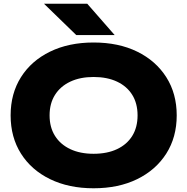

<svg xmlns="http://www.w3.org/2000/svg" viewBox="-20 -994 1005 1030"><path d="M482 16Q349 16 248.5 -33Q148 -82 92.5 -170Q37 -258 37 -375Q37 -492 92.5 -580Q148 -668 248.5 -717Q349 -766 482 -766Q616 -766 716 -717Q816 -668 872 -580Q928 -492 928 -375Q928 -258 872 -170Q816 -82 716 -33Q616 16 482 16ZM482 -169Q555 -169 608 -194Q661 -219 689.5 -265Q718 -311 718 -375Q718 -439 689.5 -485Q661 -531 608 -556Q555 -581 482 -581Q410 -581 357 -556Q304 -531 275 -485Q246 -439 246 -375Q246 -311 275 -265Q304 -219 357 -194Q410 -169 482 -169ZM448 -974 595 -806H389L216 -974Z"/></svg>

Font: Unbounded
Style: Bold
Weight: 700
Designer: Luke Prowse, Jean-Baptiste Morizot, Fátima Lázaro, Florian Runge
Foundry: NaN
Version: Version 1.700